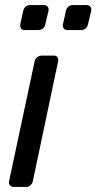

<svg xmlns="http://www.w3.org/2000/svg" viewBox="-20 -740 382 760"><path d="M35 0Q25 0 19.5 -6.5Q14 -13 16 -23L117 -497Q119 -507 127 -513.5Q135 -520 145 -520H193Q203 -520 207.5 -513.5Q212 -507 210 -497L110 -23Q108 -13 100.5 -6.5Q93 0 83 0ZM247 -621Q237 -621 232.5 -627Q228 -633 229 -643L241 -697Q243 -707 250.5 -713.5Q258 -720 268 -720H322Q332 -720 337.5 -713.5Q343 -707 341 -697L328 -643Q326 -633 318.5 -627Q311 -621 301 -621ZM78 -621Q68 -621 63.5 -627Q59 -633 60 -643L72 -697Q74 -707 81.5 -713.5Q89 -720 99 -720H153Q163 -720 168.5 -713.5Q174 -707 172 -697L159 -643Q157 -633 149.5 -627Q142 -621 132 -621Z"/></svg>

Font: Rubik
Style: Italic
Weight: 400
Italic angle: -12°
Designer: Hubert and Fischer
Foundry: Hubert and Fischer
Version: Version 2.300;gftools[0.9.30]